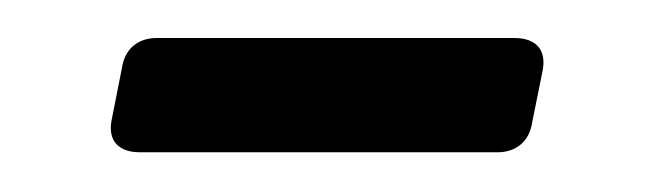

<svg xmlns="http://www.w3.org/2000/svg" viewBox="-20 -301 340 100"><path d="M43.9 -267.6 38.1 -238.3C36.1 -227.5 42 -221.7 52.7 -221.7H239.3C248 -221.7 254.9 -226.6 256.8 -235.4L262.7 -264.6C264.6 -275.4 258.8 -281.2 248 -281.2H61.5C52.7 -281.2 45.9 -276.4 43.9 -267.6Z"/></svg>

Font: Ed Sans Neue
Style: Italic
Weight: 400
Italic angle: -11°
Designer: Stephen Hutchings
Version: Version 1.004;PS 001.004;hotconv 1.0.88;makeotf.lib2.5.64775